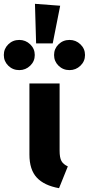

<svg xmlns="http://www.w3.org/2000/svg" viewBox="-100 -968 465 1005"><path d="M255 -97 209 17Q131 3 92.5 -38.5Q54 -80 54 -159V-531H212V-179Q212 -143 221.5 -125.5Q231 -108 255 -97ZM215 -938 176 -741H89L83 -948ZM82 -680Q82 -647 58 -624Q34 -601 1 -601Q-33 -601 -56.5 -624Q-80 -647 -80 -680Q-80 -713 -56.5 -736Q-33 -759 1 -759Q34 -759 58 -736Q82 -713 82 -680ZM345 -680Q345 -647 321 -624Q297 -601 264 -601Q230 -601 206.5 -624Q183 -647 183 -680Q183 -713 206.5 -736Q230 -759 264 -759Q297 -759 321 -736Q345 -713 345 -680Z"/></svg>

Font: Fira Sans BGR
Style: Bold
Weight: 700
Designer: bBox Type GmbH & Carrois Corporate GbR & Edenspiekermann AG
Foundry: bBox Type GmbH & Carrois Corporate GbR & Edenspiekermann AG
Version: Version 4.301